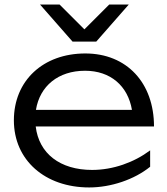

<svg xmlns="http://www.w3.org/2000/svg" viewBox="-20 -811 736 844"><path d="M372 13C468 13 571 -22 640 -78V-150C569 -97 477 -64 385 -64C244 -64 151 -136 137 -255H657C657 -447 537 -576 355 -576C170 -576 41 -457 41 -282C41 -107 178 13 372 13ZM546 -791H460L351 -682L242 -791H156L299 -628H403ZM354 -500C465 -500 542 -434 560 -328H138C155 -433 236 -500 354 -500Z"/></svg>

Font: Bounded Light
Style: Regular
Weight: 300
Designer: Vlad Churkin
Version: Version 3.0